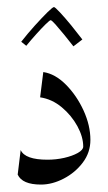

<svg xmlns="http://www.w3.org/2000/svg" viewBox="-20 -507 301 535"><path d="M100.6 -306.2Q133.8 -301.3 163.8 -271Q193.8 -240.7 212.9 -199Q231.9 -157.2 231.9 -117.2Q231.9 -82 210.7 -54Q189.5 -25.9 157.5 -9.3Q125.5 7.3 94.2 7.3Q42 7.3 29.3 -20.5L37.6 -88.9Q49.8 -62 112.3 -62Q136.2 -62 158.9 -67.1Q181.6 -72.3 196.8 -80.8Q211.9 -89.4 211.9 -98.6Q211.9 -125.5 195.6 -155.5Q179.2 -185.5 151.9 -208.3Q124.5 -231 91.8 -235.8ZM209.5 -397 184.6 -377.9Q172.4 -393.6 158.7 -410.4Q145 -427.2 134.5 -439Q124 -450.7 121.1 -450.7Q118.7 -450.7 107.2 -439.5Q95.7 -428.2 80.8 -411.6Q65.9 -395 53.2 -379.4L39.1 -390.6Q57.1 -413.6 77.1 -435.8Q97.2 -458 112.1 -472.7Q127 -487.3 130.4 -487.3Q133.3 -487.3 147.2 -472.4Q161.1 -457.5 178.5 -436.3Q195.8 -415 209.5 -397Z"/></svg>

Font: Lateef Light
Style: Regular
Weight: 300
Designer: SIL International
Foundry: SIL International
Version: Version 4.200